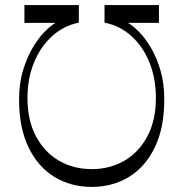

<svg xmlns="http://www.w3.org/2000/svg" viewBox="-20 -720 721 755"><path d="M341 15Q259 15 194.5 -24Q130 -63 92.5 -140Q55 -217 55 -329Q55 -391 70 -441.5Q85 -492 107.5 -530.5Q130 -569 154.5 -594Q179 -619 198 -630H76V-700H290V-631Q230 -619 184.5 -577.5Q139 -536 113.5 -473.5Q88 -411 88 -334Q88 -247 121.5 -184Q155 -121 212 -88Q269 -55 341 -55Q412 -55 469 -88Q526 -121 559.5 -184Q593 -247 593 -334Q593 -411 568 -473.5Q543 -536 497.5 -577.5Q452 -619 391 -631V-700H605V-630H483Q503 -619 527.5 -594Q552 -569 574.5 -530.5Q597 -492 611.5 -441.5Q626 -391 626 -329Q626 -217 588.5 -140Q551 -63 486.5 -24Q422 15 341 15Z"/></svg>

Font: Ojuju
Style: Regular
Weight: 400
Designer: Chisaokwu Joboson, Mirko Velimirovic
Foundry: Udi Foundry
Version: Version 1.000